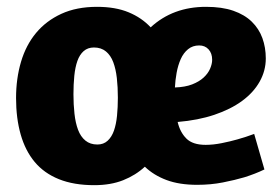

<svg xmlns="http://www.w3.org/2000/svg" viewBox="-20 -532 821 562"><path d="M421 -452Q486 -512 583 -512Q630 -512 663 -500.5Q696 -489 717 -468.5Q738 -448 748 -420.5Q758 -393 758 -361Q758 -325 740 -293Q722 -261 688.5 -236.5Q655 -212 607.5 -196Q560 -180 500 -175Q507 -145 525.5 -126.5Q544 -108 582 -108Q604 -108 629 -113Q654 -118 675 -124Q700 -131 724 -140L754 -36Q727 -23 695 -13Q668 -5 632.5 2Q597 9 557 9Q505 9 467.5 -5Q430 -19 404 -44Q377 -19 340.5 -4.5Q304 10 256 10Q196 10 152.5 -7.5Q109 -25 81.5 -58Q54 -91 40.5 -138.5Q27 -186 27 -245Q27 -302 41.5 -351Q56 -400 85.5 -435.5Q115 -471 159.5 -491.5Q204 -512 264 -512Q318 -512 356.5 -496Q395 -480 421 -452ZM195 -256Q195 -226 198 -199Q201 -172 208.5 -152Q216 -132 230 -120.5Q244 -109 265 -109Q283 -109 295 -120Q307 -131 313.5 -149.5Q320 -168 322.5 -193Q325 -218 325 -246Q325 -277 322 -303.5Q319 -330 311.5 -350Q304 -370 290 -381.5Q276 -393 255 -393Q237 -393 225 -382.5Q213 -372 206.5 -353.5Q200 -335 197.5 -310Q195 -285 195 -256ZM492 -276Q522 -277 542.5 -285Q563 -293 576 -305Q589 -317 595 -331Q601 -345 601 -357Q601 -376 590.5 -387.5Q580 -399 563 -399Q544 -399 530.5 -388Q517 -377 509 -359Q501 -341 497 -319Q493 -297 492 -276Z"/></svg>

Font: Amaranth
Style: Bold
Weight: 700
Designer: Gesine Todt
Foundry: Gesine Todt
Version: Version 1.001